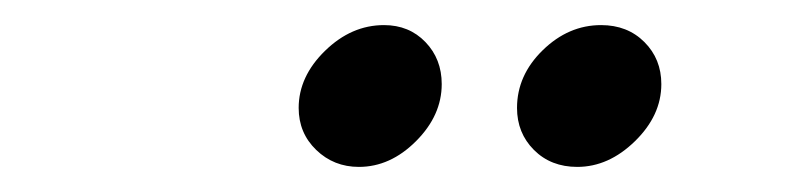

<svg xmlns="http://www.w3.org/2000/svg" viewBox="-20 -663 640 153"><path d="M218 -577Q218 -602 239 -622.5Q260 -643 286 -643Q306 -643 319 -629.5Q332 -616 332 -596Q332 -571 311.5 -550.5Q291 -530 266 -530Q246 -530 232 -543.5Q218 -557 218 -577ZM392 -577Q392 -603 412.5 -623Q433 -643 459 -643Q480 -643 493.5 -629.5Q507 -616 507 -596Q507 -571 486 -550.5Q465 -530 440 -530Q419 -530 405.5 -543.5Q392 -557 392 -577Z"/></svg>

Font: KoHo SemiBold
Style: Italic
Weight: 600
Italic angle: -10°
Version: Version 1.000; ttfautohint (v1.6)